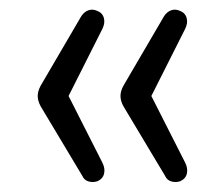

<svg xmlns="http://www.w3.org/2000/svg" viewBox="-20 -461 457 392"><path d="M179 -91Q170 -88 161 -90.5Q152 -93 148 -102L63 -244Q57 -255 57 -265Q57 -275 63 -286L146 -428Q152 -437 160.5 -440Q169 -443 178 -439Q189 -435 192 -424.5Q195 -414 189 -402L120 -265L189 -129Q195 -117 192.5 -106.5Q190 -96 179 -91ZM348 -91Q339 -88 330 -90.5Q321 -93 317 -102L232 -244Q226 -255 226 -265Q226 -275 232 -286L315 -428Q321 -437 329.5 -440Q338 -443 347 -439Q358 -435 361 -424.5Q364 -414 358 -402L289 -265L358 -129Q364 -117 361.5 -106.5Q359 -96 348 -91Z"/></svg>

Font: Nunito ExtraLight Light
Style: Regular
Weight: 300
Version: Version 3.602